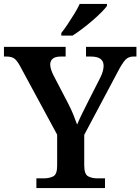

<svg xmlns="http://www.w3.org/2000/svg" viewBox="-22 -951 710 971"><path d="M162 0V-49H200Q227 -49 247 -59Q267 -69 267 -112V-270L82 -612Q67 -641 53 -653Q39 -665 11 -665H-2V-714H310V-665H286Q257 -665 244.5 -654Q232 -643 232 -625Q232 -612 237 -597.5Q242 -583 248 -571L322 -429Q338 -398 349 -371Q360 -344 368 -321Q378 -345 393 -376Q408 -407 425 -440L485 -558Q495 -578 498.5 -593Q502 -608 502 -618Q502 -665 438 -665H413V-714H668V-665H652Q628 -665 612.5 -649Q597 -633 573 -587L404 -269V-115Q404 -70 423.5 -59.5Q443 -49 470 -49H509V0ZM288 -784Q303 -803 320.5 -829Q338 -855 354.5 -882Q371 -909 381 -931H519V-921Q510 -908 490 -888Q470 -868 444.5 -846Q419 -824 393 -804.5Q367 -785 345 -771H288Z"/></svg>

Font: Noto Serif NP Hmong SemiBold
Style: Regular
Weight: 600
Designer: Dalton Maag Ltd
Foundry: Dalton Maag Ltd
Version: Version 1.001; ttfautohint (v1.8.4.7-5d5b)